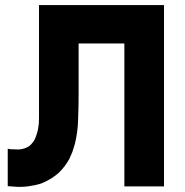

<svg xmlns="http://www.w3.org/2000/svg" viewBox="-20 -730 735 762"><path d="M146.5 -2.9Q132.8 2 118.2 4.9Q104.5 7.8 89.8 9.8Q73.2 11.7 56.6 11.7Q53.7 11.7 50.8 11.7Q31.2 10.7 10.7 8.8Q10.7 6.8 10.7 4.9Q10.7 2 10.7 0Q10.7 -4.9 10.7 -8.8Q10.7 -13.7 10.7 -18.6Q10.7 -28.3 10.7 -38.1Q10.7 -47.9 10.7 -58.6Q10.7 -68.4 10.7 -78.1Q10.7 -87.9 10.7 -97.7Q10.7 -108.4 10.7 -119.1Q10.7 -128.9 10.7 -139.6Q10.7 -139.6 10.7 -139.6Q14.6 -138.7 22.5 -137.7Q39.1 -136.7 54.7 -136.7Q70.3 -137.7 85.9 -144.5Q96.7 -149.4 104.5 -158.2Q113.3 -167 118.2 -177.7Q135.7 -216.8 134.8 -261.7Q134.8 -305.7 134.8 -346.7Q134.8 -381.8 134.8 -416Q134.8 -451.2 134.8 -486.3Q134.8 -518.6 134.8 -551.8Q134.8 -585 134.8 -617.2Q134.8 -640.6 134.8 -664.1Q134.8 -686.5 134.8 -710Q137.7 -710 139.6 -710Q142.6 -710 144.5 -710Q199.2 -710 252.9 -710Q307.6 -710 361.3 -710Q398.4 -710 435.5 -710Q472.7 -710 509.8 -710Q540 -710 570.3 -710Q600.6 -710 630.9 -710Q630.9 -707 630.9 -705.1Q630.9 -702.1 630.9 -700.2Q630.9 -620.1 630.9 -541Q630.9 -460.9 630.9 -381.8Q630.9 -327.1 630.9 -272.5Q630.9 -217.8 630.9 -163.1Q630.9 -120.1 630.9 -77.1Q630.9 -33.2 630.9 9.8Q628.9 9.8 626 9.8Q623 9.8 621.1 9.8Q605.5 9.8 589.8 9.8Q574.2 9.8 558.6 9.8Q547.9 9.8 537.1 9.8Q526.4 9.8 515.6 9.8Q505.9 9.8 495.1 9.8Q484.4 9.8 473.6 9.8Q473.6 7.8 473.6 4.9Q473.6 2.9 473.6 0Q473.6 -64.5 473.6 -128.9Q473.6 -193.4 473.6 -258.8Q473.6 -302.7 473.6 -346.7Q473.6 -391.6 473.6 -435.5Q473.6 -465.8 473.6 -497.1Q473.6 -527.3 473.6 -557.6Q453.1 -557.6 432.6 -557.6Q413.1 -557.6 392.6 -557.6Q376 -557.6 360.4 -557.6Q344.7 -557.6 329.1 -557.6Q320.3 -557.6 310.5 -557.6Q300.8 -557.6 292 -557.6Q292 -529.3 292 -500Q292 -470.7 292 -441.4Q292 -419.9 292 -398.4Q292 -377 292 -354.5Q292 -305.7 290 -256.8Q289.1 -208 277.3 -159.2Q272.5 -143.6 267.6 -127.9Q261.7 -113.3 254.9 -98.6Q237.3 -67.4 212.9 -43.9Q187.5 -21.5 155.3 -6.8Q152.3 -5.9 150.4 -4.9Q148.4 -3.9 146.5 -2.9Z"/></svg>

Font: LeFont
Style: Bold
Weight: 800
Designer: Leryon MEDIA
Version: Version 1.0